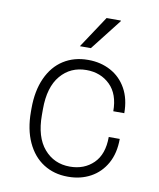

<svg xmlns="http://www.w3.org/2000/svg" viewBox="-82 -785 713 860"><g transform="rotate(10 274.0 -355.0)"><path d="M485 -314H435Q435 -392 392.5 -433.5Q350 -475 285 -475Q213 -475 168 -422Q123 -369 123 -269V-242Q123 -142 168.5 -89Q214 -36 286 -36Q351 -36 393 -77Q435 -118 435 -197H485Q485 -132 459 -85.5Q433 -39 388 -14.5Q343 10 287 10H284Q222 10 174 -20.5Q126 -51 99 -109.5Q72 -168 72 -248V-263Q72 -343 98.5 -401.5Q125 -460 173 -490.5Q221 -521 284 -521H286Q342 -521 387.5 -496.5Q433 -472 459 -425.5Q485 -379 485 -314ZM398 -720V-717L287 -575H237L333 -720Z"/></g></svg>

Font: Chivo Thin
Style: Regular
Weight: 100
Designer: Hector Gatti
Foundry: Omnibus-Type
Version: Version 1.007